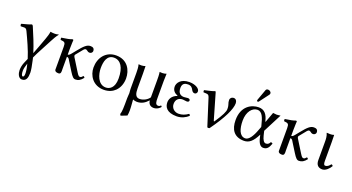

<svg xmlns="http://www.w3.org/2000/svg" viewBox="-56 -1400 4321 2355"><g transform="rotate(20 2104.5 -222.0)"><path d="M191 135C191 177 210 235 255 235C314 235 326 184 326 120C326 95 316 31 300 -36C298 -46 295 -56 293 -66C302 -86 312 -107 322 -127L430 -332C452 -373 467 -402 495 -436L490 -438C467 -431 456 -431 442 -431C434 -431 398 -432 387 -436C384 -409 372 -368 359 -334C332 -261 304 -182 278 -117C246 -223 201 -328 158 -429C154 -437 149 -442 140 -442C116 -431 66 -418 16 -405C12 -395 13 -384 21 -374C38 -374 47 -375 58 -375C59 -375 60 -375 61 -375C77 -375 92 -375 106 -344C149 -253 206 -132 238 -27L211 36C198 67 191 103 191 135ZM253 29C268 86 273 125 273 152C273 178 268 196 254 196C239 196 231 168 231 128C231 105 239 70 253 29Z M602 -317V-72C602 -66 602 -59 602 -52C601 -38 601 -24 602 -17C606 0 620 10 652 10C684 10 683 -21 681 -53C681 -60 681 -66 681 -72V-216C704 -216 710 -200 722 -180L795 -63C830 -7 848 10 872 10C910 10 938 -5 971 -47C968 -55 963 -61 952 -64C937 -46 929 -39 915 -39C893 -39 884 -60 854 -107L782 -223C774 -235 763 -252 763 -261C763 -266 763 -270 766 -274L801 -317C839 -365 851 -382 866 -382C872 -382 881 -380 888 -373C897 -365 908 -358 925 -358C944 -358 961 -375 961 -392C961 -427 940 -439 909 -439C864 -439 830 -408 761 -322L723 -275C704 -252 695 -245 681 -245V-321C681 -371 685 -435 685 -435C685 -439 680 -442 672 -442C644 -431 604 -422 535 -413C533 -407 535 -391 537 -385C592 -380 602 -374 602 -317Z M1032 -205C1032 -103 1100 10 1242 10C1306 10 1355 -13 1389 -46C1434 -90 1454 -153 1454 -214C1454 -318 1397 -439 1244 -439C1178 -439 1124 -412 1087 -369C1051 -326 1032 -268 1032 -205ZM1229 -404C1315 -404 1368 -326 1368 -182C1368 -56 1303 -25 1256 -25C1152 -25 1118 -151 1118 -228C1118 -315 1139 -404 1229 -404Z M1817 -60H1819C1822 -32 1837 10 1895 10C1944 10 1982 -30 1982 -35C1982 -42 1975 -50 1971 -50C1965 -50 1962 -34 1938 -34C1899 -34 1898 -75 1898 -121V-343C1898 -375 1901 -439 1901 -439C1886 -433 1867 -429 1848 -429C1835 -429 1819 -430 1813 -431C1819 -399 1819 -350 1819 -322V-101C1797 -68 1747 -35 1693 -35C1640 -35 1628 -84 1628 -149V-343C1628 -375 1626 -439 1626 -439C1611 -433 1592 -429 1573 -429C1560 -429 1544 -430 1538 -431C1548 -399 1549 -350 1549 -322V-112C1549 -93 1553 -70 1553 -59C1553 -38 1549 -20 1549 7C1549 131 1548 186 1535 220L1546 238L1625 207C1629 186 1631 161 1631 136C1631 83 1623 24 1623 5C1623 1 1624 -1 1624 -2C1636 5 1656 10 1674 10C1735 10 1777 -16 1817 -60Z M2108 -121C2108 -177 2141 -210 2197 -210C2206 -210 2240 -204 2248 -204C2271 -204 2278 -215 2278 -227C2278 -239 2268 -248 2249 -248C2244 -248 2199 -243 2198 -243C2155 -243 2119 -265 2119 -334C2119 -400 2164 -406 2195 -406C2234 -406 2251 -385 2262 -363C2272 -346 2282 -330 2304 -330C2317 -330 2336 -338 2336 -367C2336 -403 2278 -439 2201 -439C2083 -439 2048 -367 2048 -327C2048 -279 2074 -250 2120 -231V-229C2048 -204 2029 -151 2029 -113C2029 -55 2062 10 2194 10C2257 10 2311 -19 2344 -50C2344 -61 2338 -68 2329 -71C2290 -44 2252 -28 2205 -28C2150 -28 2108 -68 2108 -121Z M2484 -341 2595 8C2605 12 2614 12 2624 8C2761 -181 2822 -313 2822 -387C2822 -415 2808 -442 2778 -442C2747 -442 2731 -418 2731 -401C2731 -350 2750 -352 2750 -286C2750 -253 2726 -202 2654 -94C2648 -84 2644 -89 2641 -98L2545 -429C2542 -440 2540 -442 2533 -442C2503 -429 2461 -421 2401 -407C2399 -399 2400 -388 2404 -380L2441 -378C2464 -377 2475 -370 2484 -341Z M3265 -191 3390 -434C3377 -434 3356 -429 3341 -429C3326 -429 3308 -434 3293 -434L3246 -306H3245C3243 -298 3241 -294 3239 -304C3219 -391 3180 -439 3106 -439C3015 -439 2890 -380 2890 -196C2890 -72 2944 10 3072 10C3140 10 3186 -31 3236 -130L3245 -91C3261 -23 3287 10 3324 10C3368 10 3393 -14 3415 -77C3409 -84 3402 -88 3390 -88C3373 -58 3360 -51 3335 -51C3312 -51 3292 -80 3279 -133ZM3215 -222 3199 -181C3165 -86 3123 -24 3077 -24C3003 -24 2974 -111 2974 -219C2974 -334 3034 -405 3101 -405C3161 -405 3187 -339 3210 -243ZM3138 -682C3125 -682 3114 -676 3110 -665L3058 -522C3057 -519 3056 -515 3056 -512C3056 -505 3062 -499 3070 -499C3074 -499 3079 -503 3082 -507L3174 -629C3178 -634 3180 -642 3180 -647C3180 -667 3158 -682 3138 -682Z M3519 -317V-72C3519 -66 3519 -59 3519 -52C3518 -38 3518 -24 3519 -17C3523 0 3537 10 3569 10C3601 10 3600 -21 3598 -53C3598 -60 3598 -66 3598 -72V-216C3621 -216 3627 -200 3639 -180L3712 -63C3747 -7 3765 10 3789 10C3827 10 3855 -5 3888 -47C3885 -55 3880 -61 3869 -64C3854 -46 3846 -39 3832 -39C3810 -39 3801 -60 3771 -107L3699 -223C3691 -235 3680 -252 3680 -261C3680 -266 3680 -270 3683 -274L3718 -317C3756 -365 3768 -382 3783 -382C3789 -382 3798 -380 3805 -373C3814 -365 3825 -358 3842 -358C3861 -358 3878 -375 3878 -392C3878 -427 3857 -439 3826 -439C3781 -439 3747 -408 3678 -322L3640 -275C3621 -252 3612 -245 3598 -245V-321C3598 -371 3602 -435 3602 -435C3602 -439 3597 -442 3589 -442C3561 -431 3521 -422 3452 -413C3450 -407 3452 -391 3454 -385C3509 -380 3519 -374 3519 -317Z M4012 -322V-81C4012 -22 4039 11 4095 11C4138 11 4181 -33 4202 -70C4199 -80 4192 -85 4181 -87C4162 -63 4142 -44 4114 -44C4099 -44 4091 -58 4091 -99V-343C4091 -375 4089 -437 4089 -437C4074 -431 4058 -429 4039 -429C4027 -429 4002 -430 3996 -431L3994 -429C4011 -394 4012 -350 4012 -322Z"/></g></svg>

Font: Libertinus Math
Style: Regular
Weight: 400
Designer: Philipp H. Poll, Khaled Hosny
Foundry: Caleb Maclennan
Version: Version 7.050;RELEASE